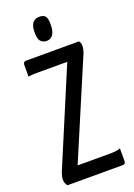

<svg xmlns="http://www.w3.org/2000/svg" viewBox="-167 -960 717 1024"><g transform="rotate(-20 191.0 -448.0)"><path d="M30 0Q25 -6 21 -14.5Q17 -23 17 -35Q17 -45 19 -54.5Q21 -64 25 -75L254 -619H77Q66 -619 53.5 -618Q41 -617 33 -615V-682Q33 -700 51 -700H350Q355 -694 357 -687.5Q359 -681 359 -671Q359 -652 350 -630L117 -81H298Q316 -81 331.5 -82.5Q347 -84 360 -89V-18Q360 -10 356.5 -5Q353 0 342 0ZM189 -761Q167 -762 155 -776.5Q143 -791 144 -830Q144 -860 156.5 -878Q169 -896 195 -896Q221 -896 230.5 -882Q240 -868 239 -833Q239 -800 226.5 -780.5Q214 -761 189 -761Z"/></g></svg>

Font: Yanone Kaffeesatz ExtraLight Medium
Style: Regular
Weight: 500
Version: Version 2.003